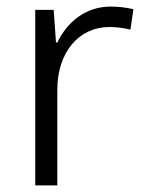

<svg xmlns="http://www.w3.org/2000/svg" viewBox="-20 -563 440 583"><path d="M316 -543C238 -543 183 -494 154 -434H150L143 -533H87V0H154V-290C154 -405 220 -481 312 -481C334 -481 356 -478 376 -473L385 -535C365 -540 340 -543 316 -543Z"/></svg>

Font: Noto Kufi Arabic Light
Style: Regular
Weight: 300
Designer: Monotype Design Team, David Williams, Khaled Hosny
Foundry: Google LLC
Version: Version 2.109